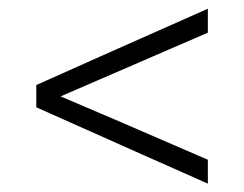

<svg xmlns="http://www.w3.org/2000/svg" viewBox="-20 -574 567 447"><path d="M463.9 -553.7Q463.9 -540 463.9 -498Q377.9 -460.9 121.1 -349.6Q207 -313.5 463.9 -202.1Q463.9 -188.5 463.9 -146.5Q364.3 -190.4 64.5 -324.2Q64.5 -336.9 64.5 -376Q164.1 -420.9 463.9 -553.7Z"/></svg>

Font: LeFont
Style: ExtraLight
Weight: 200
Designer: Leryon MEDIA
Version: Version 1.0